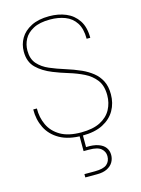

<svg xmlns="http://www.w3.org/2000/svg" viewBox="-140 -790 824 1121"><g transform="rotate(-15 272.0 -230.0)"><path d="M279 12Q196 12 143 -18Q90 -48 65 -98.5Q40 -149 41 -210H63Q62 -156 83.5 -110Q105 -64 152.5 -36Q200 -8 278 -8Q349 -8 393.5 -31Q438 -54 459 -93Q480 -132 480 -179Q480 -237 453.5 -271.5Q427 -306 385.5 -326.5Q344 -347 296 -361.5Q248 -376 206 -393Q148 -416 111.5 -452Q75 -488 75 -550Q75 -594 96.5 -630.5Q118 -667 162 -689.5Q206 -712 271 -712Q327 -712 372 -693Q417 -674 444 -633.5Q471 -593 471 -528H449Q449 -589 425.5 -625Q402 -661 361.5 -676.5Q321 -692 271 -692Q208 -692 169.5 -671.5Q131 -651 114 -619Q97 -587 97 -550Q97 -500 123.5 -470Q150 -440 192 -422Q234 -404 282.5 -389Q331 -374 376 -354Q411 -338 439.5 -315.5Q468 -293 485 -260Q502 -227 502 -179Q502 -125 477.5 -82Q453 -39 404 -13.5Q355 12 279 12ZM232 252V232H295Q347 232 368 214Q389 196 389 165Q389 138 368 119.5Q347 101 295 101H262V-8H282V82Q326 80 355 90Q384 100 398 119Q412 138 412 164Q412 188 400 208Q388 228 364 240Q340 252 304 252Z"/></g></svg>

Font: DM Sans 10pt Thin
Style: Regular
Weight: 250
Version: Version 4.004;gftools[0.9.30]